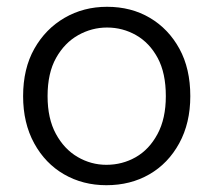

<svg xmlns="http://www.w3.org/2000/svg" viewBox="-20 -533 629 565"><path d="M293 12Q224 12 168.5 -20Q113 -52 80.5 -111.5Q48 -171 48 -250Q48 -331 81 -389.5Q114 -448 170 -480.5Q226 -513 295 -513Q366 -513 421 -480.5Q476 -448 508 -389.5Q540 -331 540 -250Q540 -171 507.5 -111.5Q475 -52 419.5 -20Q364 12 293 12ZM293 -48Q340 -48 379.5 -70.5Q419 -93 443.5 -138.5Q468 -184 468 -250Q468 -318 444 -362.5Q420 -407 380.5 -429.5Q341 -452 295 -452Q250 -452 210 -429.5Q170 -407 145 -362.5Q120 -318 120 -250Q120 -184 144.5 -139Q169 -94 208.5 -71Q248 -48 293 -48Z"/></svg>

Font: DM Sans 18pt Light
Style: Regular
Weight: 300
Designer: Colophon Foundry, Jonny Pinhorn
Foundry: Colophon Foundry
Version: Version 4.004;gftools[0.9.30]